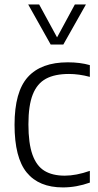

<svg xmlns="http://www.w3.org/2000/svg" viewBox="-20 -828 436 858"><path d="M45 -270.5Q45 -418 104.5 -483.8Q164 -549.5 283 -549.5Q338 -549.5 381.5 -537V-484.5Q332.5 -497.5 288.5 -497.5Q225 -497.5 185.5 -476.2Q146 -455 126.5 -406Q107 -357 107 -272.5Q107 -187.5 125 -137Q143 -86.5 178.5 -64.8Q214 -43 269.5 -43Q320 -43 381.5 -64.5V-12Q321.5 9.5 261 9.5Q154 9.5 99.5 -57Q45 -123.5 45 -270.5ZM314.5 -808H364L263 -629H206.5L106 -808H155L235 -661Z"/></svg>

Font: Encode Sans Semi Condensed Light
Style: Regular
Weight: 300
Width: 4
Designer: Multiple Designers
Foundry: Impallari Type
Version: Version 2.000